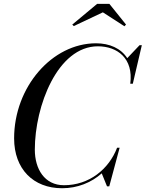

<svg xmlns="http://www.w3.org/2000/svg" viewBox="-20 -990 774 1020"><path d="M526.5 -924.5 641 -850.5 649.5 -859.5 561 -969.5H496L364 -859.5L372 -851.5ZM310 10C392 10 465 -20 520.5 -69L548.5 0H560.5L615.5 -205H602C558.5 -91.5 454 -6 320 -6C216 -6 165 -93 165 -195C165 -427 286 -744 500 -744C602.5 -744 690 -680.5 672 -545H685.5L733.5 -750H721.5L656 -681C622.5 -733.5 561.5 -760 490 -760C257 -760 55 -528 55 -255C55 -92 157 10 310 10Z"/></svg>

Font: Bodoni* 16pt
Style: Italic
Weight: 400
Italic angle: -13°
Version: Version 2.3